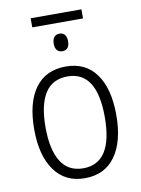

<svg xmlns="http://www.w3.org/2000/svg" viewBox="-90 -864 687 935"><g transform="rotate(-10 253.5 -396.5)"><path d="M253 10Q157 10 104 -63.5Q51 -137 51 -267Q51 -399 103.5 -470.5Q156 -542 255 -542Q353 -542 405 -469.5Q457 -397 457 -267Q457 -136 404.5 -63Q352 10 253 10ZM254 -39Q400 -39 400 -267Q400 -493 255 -493Q180 -493 143.5 -435.5Q107 -378 107 -267Q107 -157 143.5 -98Q180 -39 254 -39ZM379 -758H128V-803H379ZM288 -661Q288 -640 279 -629Q270 -618 253 -618Q236 -618 226.5 -629Q217 -640 217 -661Q217 -682 226.5 -693.5Q236 -705 253 -705Q270 -705 279 -693.5Q288 -682 288 -661Z"/></g></svg>

Font: Noto Sans UI NarrowLight
Style: Regular
Weight: 300
Width: 4
Designer: Monotype Design Team
Foundry: Monotype Imaging Inc.
Version: Version 1.001